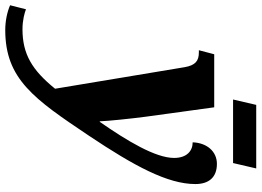

<svg xmlns="http://www.w3.org/2000/svg" viewBox="-300 -582 972 713"><g transform="rotate(90 185.5 -226.0)"><path d="M199 -606H435L455 -692H219ZM-59 240C123 240 197 133 333 -70C446 -239 513 -363 513 -466C513 -515 489 -546 438 -546C392 -546 360 -509 358 -456C390 -456 416 -434 416 -387C416 -318 353 -213 282 -111H280C279 -142 270 -228 263 -281L228 -536H31L16 -479H24C56 -479 72 -466 79 -426L159 55C90 140 31 176 -62 176C-96 176 -124 168 -136 163L-151 222C-126 233 -92 240 -59 240Z"/></g></svg>

Font: Noto Serif ExtraCondensed Black
Style: Italic
Weight: 900
Width: 2
Italic angle: -12°
Designer: Monotype Design Team
Foundry: Monotype Imaging Inc.
Version: Version 2.014